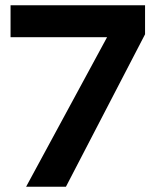

<svg xmlns="http://www.w3.org/2000/svg" viewBox="-20 -708 590 728"><path d="M230 0H79L386 -567H20V-688H530V-578Z"/></svg>

Font: Roundo SemiBold
Style: Regular
Weight: 600
Designer: Namrata Goyal (Gurmukhi), Shiva Nallaperumal (Latin)
Foundry: Indian Type Foundry
Version: Version 1.000;PS 1.0;hotconv 1.0.88;makeotf.lib2.5.647800